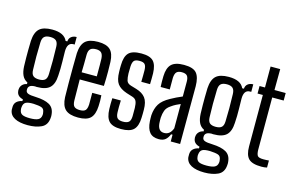

<svg xmlns="http://www.w3.org/2000/svg" viewBox="-109 -1054 2347 1505"><g transform="rotate(15 1064.0 -301.5)"><path d="M199 167Q132 167 92.5 146Q53 125 48 83Q47 70 48 58Q49 31 66.5 15.5Q84 0 111 -5V-19Q63 -31 59 -71Q57 -80 59 -90Q61 -110 75 -124.5Q89 -139 111 -143V-156Q82 -170 68.5 -198.5Q55 -227 53 -271Q52 -311 51.5 -341Q51 -371 51.5 -402.5Q52 -434 53 -478Q57 -547 89 -577Q121 -607 193 -607Q290 -607 316 -548H330Q331 -572 348 -586Q365 -600 392 -600V-539H382Q332 -539 332 -467Q333 -418 333.5 -385Q334 -352 333.5 -326.5Q333 -301 331 -271Q328 -202 296 -171.5Q264 -141 193 -141Q189 -141 185 -141Q181 -141 178 -142Q147 -141 134.5 -131Q122 -121 122 -104V-98Q122 -79 141 -71.5Q160 -64 204 -63Q277 -60 315.5 -38Q354 -16 359 37Q360 43 360 50.5Q360 58 359 67Q354 125 309 146Q264 167 199 167ZM193 -202Q225 -202 240.5 -215.5Q256 -229 257 -263Q261 -368 257 -485Q256 -519 240.5 -533Q225 -547 193 -547Q160 -547 144.5 -533Q129 -519 128 -485Q124 -368 128 -263Q129 -229 144.5 -215.5Q160 -202 193 -202ZM201 110Q246 110 267.5 99.5Q289 89 292 62Q294 51 291 39Q288 10 266.5 2.5Q245 -5 201 -7Q158 -8 139 2Q120 12 117 41Q115 52 117 63Q120 90 139 100Q158 110 201 110Z M623 -209H697Q699 -189 699 -165Q699 -141 698 -121Q695 -53 665 -23Q635 7 565 7Q493 7 461 -23Q429 -53 426 -121Q425 -171 424.5 -234.5Q424 -298 424.5 -362Q425 -426 426 -478Q430 -547 462 -577Q494 -607 565 -607Q633 -607 664 -577.5Q695 -548 698 -480Q699 -457 699.5 -403Q700 -349 697 -285H501Q501 -244 502 -203Q503 -162 503 -114Q504 -79 518 -66Q532 -53 564 -53Q595 -53 608 -66Q621 -79 623 -114Q624 -150 623 -209ZM565 -547Q532 -547 518 -533Q504 -519 503 -487Q503 -446 502.5 -411.5Q502 -377 501 -343H624Q624 -393 624 -431Q624 -469 623 -487Q621 -519 607.5 -533Q594 -547 565 -547Z M913 7Q844 7 815.5 -23Q787 -53 785 -121Q784 -141 784.5 -165Q785 -189 786 -209H855Q853 -180 853.5 -156.5Q854 -133 854 -114Q855 -79 868.5 -66Q882 -53 913 -53Q946 -53 960.5 -66Q975 -79 976 -114Q976 -131 976 -148.5Q976 -166 976 -181Q975 -216 967 -234.5Q959 -253 935 -261L884 -277Q831 -295 808 -326.5Q785 -358 784 -424Q783 -438 783.5 -450.5Q784 -463 784 -477Q785 -547 814 -577Q843 -607 917 -607Q986 -607 1014 -577.5Q1042 -548 1044 -480Q1044 -461 1044 -437Q1044 -413 1043 -392H972Q973 -416 973 -443Q973 -470 973 -487Q972 -521 960 -534Q948 -547 917 -547Q885 -547 873 -534Q861 -521 859 -487Q859 -471 858.5 -457.5Q858 -444 858 -430Q859 -395 865.5 -373Q872 -351 901 -342L948 -328Q999 -313 1023.5 -281Q1048 -249 1048 -185Q1048 -170 1048 -152.5Q1048 -135 1047 -120Q1045 -52 1015 -22.5Q985 7 913 7Z M1220 7Q1170 7 1145.5 -22Q1121 -51 1117 -110Q1116 -122 1116 -135Q1116 -148 1116 -160Q1120 -214 1143 -251.5Q1166 -289 1225 -321Q1246 -333 1269 -344Q1292 -355 1316 -365V-485Q1316 -517 1304 -532Q1292 -547 1260 -547Q1232 -547 1218.5 -534Q1205 -521 1203 -487Q1203 -470 1203 -441.5Q1203 -413 1203 -392H1129Q1128 -409 1127.5 -434.5Q1127 -460 1128 -480Q1130 -547 1160.5 -577Q1191 -607 1262 -607Q1337 -607 1364.5 -574.5Q1392 -542 1393 -469L1392 0H1316V-55H1304Q1292 -25 1273 -9Q1254 7 1220 7ZM1248 -51Q1296 -51 1316 -107V-304Q1299 -297 1281 -288Q1263 -279 1241 -263Q1213 -244 1203.5 -218.5Q1194 -193 1192 -160Q1192 -151 1192 -139Q1192 -127 1193 -115Q1198 -51 1248 -51Z M1632 167Q1565 167 1525.5 146Q1486 125 1481 83Q1480 70 1481 58Q1482 31 1499.5 15.5Q1517 0 1544 -5V-19Q1496 -31 1492 -71Q1490 -80 1492 -90Q1494 -110 1508 -124.5Q1522 -139 1544 -143V-156Q1515 -170 1501.5 -198.5Q1488 -227 1486 -271Q1485 -311 1484.5 -341Q1484 -371 1484.5 -402.5Q1485 -434 1486 -478Q1490 -547 1522 -577Q1554 -607 1626 -607Q1723 -607 1749 -548H1763Q1764 -572 1781 -586Q1798 -600 1825 -600V-539H1815Q1765 -539 1765 -467Q1766 -418 1766.5 -385Q1767 -352 1766.5 -326.5Q1766 -301 1764 -271Q1761 -202 1729 -171.5Q1697 -141 1626 -141Q1622 -141 1618 -141Q1614 -141 1611 -142Q1580 -141 1567.5 -131Q1555 -121 1555 -104V-98Q1555 -79 1574 -71.5Q1593 -64 1637 -63Q1710 -60 1748.5 -38Q1787 -16 1792 37Q1793 43 1793 50.5Q1793 58 1792 67Q1787 125 1742 146Q1697 167 1632 167ZM1626 -202Q1658 -202 1673.5 -215.5Q1689 -229 1690 -263Q1694 -368 1690 -485Q1689 -519 1673.5 -533Q1658 -547 1626 -547Q1593 -547 1577.5 -533Q1562 -519 1561 -485Q1557 -368 1561 -263Q1562 -229 1577.5 -215.5Q1593 -202 1626 -202ZM1634 110Q1679 110 1700.5 99.5Q1722 89 1725 62Q1727 51 1724 39Q1721 10 1699.5 2.5Q1678 -5 1634 -7Q1591 -8 1572 2Q1553 12 1550 41Q1548 52 1550 63Q1553 90 1572 100Q1591 110 1634 110Z M2053 7Q1977 7 1948 -23Q1919 -53 1919 -121V-539H1876V-600H1920V-770H1998L1997 -600H2088V-539H1995V-114Q1996 -79 2006 -66Q2016 -53 2054 -53Q2067 -53 2076.5 -53.5Q2086 -54 2098 -55V2Q2078 7 2053 7Z"/></g></svg>

Font: Big Shoulders Display Medium
Style: Regular
Weight: 500
Designer: Patric King
Foundry: XO Type Co
Version: Version 1.000; ttfautohint (v1.8.2)